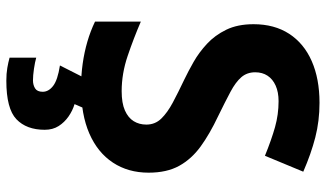

<svg xmlns="http://www.w3.org/2000/svg" viewBox="-226 -538 1004 591"><g transform="rotate(90 275.5 -242.0)"><path d="M511 -198Q511 -135 480 -88Q449 -41 390.5 -15.5Q332 10 248 10Q211 10 175.5 5Q140 0 107.5 -9.5Q75 -19 46 -33V-174Q97 -152 151.5 -133.5Q206 -115 260 -115Q297 -115 319.5 -125Q342 -135 352.5 -152Q363 -169 363 -191Q363 -218 344.5 -237Q326 -256 295 -272.5Q264 -289 224 -308Q199 -320 170 -336.5Q141 -353 114.5 -377.5Q88 -402 71 -437Q54 -472 54 -521Q54 -585 83.5 -630.5Q113 -676 167.5 -700Q222 -724 296 -724Q352 -724 402.5 -711Q453 -698 508 -674L459 -556Q410 -576 371 -587Q332 -598 291 -598Q263 -598 243 -589Q223 -580 212.5 -564Q202 -548 202 -526Q202 -501 217 -483.5Q232 -466 262 -450Q292 -434 337 -412Q392 -386 430.5 -358Q469 -330 490 -292Q511 -254 511 -198ZM379 122Q379 178 346.5 209Q314 240 228 240Q206 240 188.5 237Q171 234 157 230V148Q171 152 191.5 155Q212 158 227 158Q241 158 251.5 151.5Q262 145 262 128Q262 110 244 96Q226 82 181 75L219 0H313L300 30Q320 36 338 48.5Q356 61 367.5 79Q379 97 379 122Z"/></g></svg>

Font: Noto Sans Devanagari
Style: Regular
Weight: 400
Designer: Jelle Bosma - Monotype Design Team
Foundry: Monotype Imaging Inc.
Version: Version 2.003